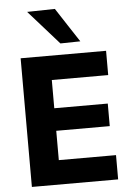

<svg xmlns="http://www.w3.org/2000/svg" viewBox="-63 -1014 721 1060"><g transform="rotate(-5 298.0 -484.0)"><path d="M70 0V-713H543.5V-578.5H231V-422H527.5V-297H231V-134.5H548V0ZM296 -775.5Q255 -822 213.2 -869Q171.5 -916 128 -965L282 -968Q313.5 -920 344.2 -872.5Q375 -825 406.5 -777.5Z"/></g></svg>

Font: Commissioner
Style: Bold
Weight: 700
Designer: Kostas Bartsokas
Foundry: Kostas Bartsokas
Version: Version 1.000; ttfautohint (v1.8.3)